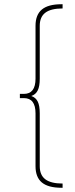

<svg xmlns="http://www.w3.org/2000/svg" viewBox="-20 -762 357 908"><path d="M128 -308Q149 -301 158.5 -281.5Q168 -262 168 -226V24Q168 66 194.5 86Q221 106 276 106V126H271Q208 126 178 101Q148 76 148 24V-226Q148 -298 93 -298H74V-318H93Q148 -318 148 -390V-640Q148 -692 178 -717Q208 -742 271 -742H276V-722Q221 -722 194.5 -702Q168 -682 168 -640V-390Q168 -354 158.5 -334.5Q149 -315 128 -308Z"/></svg>

Font: TypoPRO Montserrat
Style: Regular
Weight: 250
Designer: Julieta Ulanovsky
Foundry: Julieta Ulanovsky
Version: Version 6.001